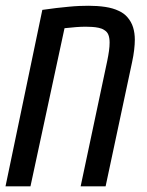

<svg xmlns="http://www.w3.org/2000/svg" viewBox="-21 -660 519 680"><path d="M-1.5 0 128.9 -625Q154.8 -628.9 178.5 -631.6Q202.1 -634.3 222.7 -636.2Q243.2 -638.2 260.7 -638.9Q278.3 -639.6 293 -639.6Q324.2 -639.6 351.8 -635.5Q379.4 -631.3 399.4 -621.6Q409.2 -617.2 416.7 -611.6Q424.3 -606 430.2 -599.1Q444.3 -583 450.4 -563Q456.5 -543 456.5 -519.5Q456.5 -503.4 454.1 -482.9Q451.7 -462.4 446.8 -439.9L353 0H264.6L358.9 -444.8Q362.8 -463.9 365 -479.7Q367.2 -495.6 367.2 -509.3Q367.2 -525.4 363 -536.4Q358.9 -547.4 348.1 -553.7Q340.3 -559.1 328.6 -561.5Q316.9 -564 304.4 -564.7Q292 -565.4 282.2 -565.4Q266.1 -565.4 248.3 -564Q230.5 -562.5 207.5 -560.1L86.9 0Z"/></svg>

Font: Open Sans Condensed Medium
Style: Italic
Weight: 500
Width: 3
Italic angle: -12°
Designer: Monotype Design Team
Foundry: Monotype Imaging Inc.
Version: Version 3.000